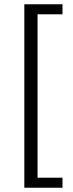

<svg xmlns="http://www.w3.org/2000/svg" viewBox="-20 -728 343 900"><path d="M94 152H273V105H156V-661H273V-708H94Z"/></svg>

Font: Giro Sans Regular
Style: Regular
Weight: 400
Designer: Paul D. Hunt
Foundry: Adobe Systems Incorporated
Version: Version 1.000;PS 1.0;hotconv 1.0.88;makeotf.lib2.5.647800